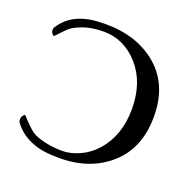

<svg xmlns="http://www.w3.org/2000/svg" viewBox="-127 -834 977 974"><g transform="rotate(20 361.5 -346.5)"><path d="M38 -584Q38 -596 42 -601Q103 -699 247 -705Q267 -706 282 -706Q454 -706 563 -612Q672 -518 672 -348Q672 -178 565 -82.5Q458 13 293 13Q220 13 179 2Q89 -22 42 -87Q38 -92 38 -104Q38 -117 45 -125Q52 -133 54.5 -133Q57 -133 63 -125Q105 -79 128.5 -63Q152 -47 199 -36.5Q246 -26 292.5 -26Q339 -26 388 -48.5Q437 -71 474 -113Q554 -204 554 -346Q554 -489 475.5 -578Q397 -667 286 -667Q220 -667 173 -649Q126 -631 107.5 -613Q89 -595 79.5 -584.5Q70 -574 63.5 -567Q57 -560 53 -560Q49 -560 43.5 -569Q38 -578 38 -584Z"/></g></svg>

Font: Cardo
Style: Regular
Weight: 400
Designer: David J. Perry
Foundry: David J. Perry
Version: Version 1.0451